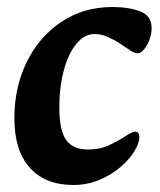

<svg xmlns="http://www.w3.org/2000/svg" viewBox="-20 -511 455 547"><path d="M189 16Q109 16 65 -33Q21 -82 21 -174Q21 -264 57 -336Q93 -408 156 -449.5Q219 -491 300 -491Q347 -491 379.5 -478.5Q412 -466 412 -431Q412 -415 406 -398.5Q400 -382 390.5 -370.5Q381 -359 372 -359Q367 -359 359.5 -362.5Q352 -366 347 -370Q337 -377 321 -387.5Q305 -398 286.5 -406Q268 -414 249 -414Q220 -414 197 -385.5Q174 -357 161.5 -309.5Q149 -262 149 -206Q149 -138 169 -111.5Q189 -85 230 -85Q264 -85 290 -97Q316 -109 339 -124Q348 -130 354.5 -133Q361 -136 366 -136Q371 -136 374 -131.5Q377 -127 377 -121Q377 -103 362.5 -79.5Q348 -56 322 -34Q296 -12 262 2Q228 16 189 16Z"/></svg>

Font: Alkatra Medium
Style: Regular
Weight: 500
Designer: Suman Bhandary
Version: Version 1.100;gftools[0.9.22]